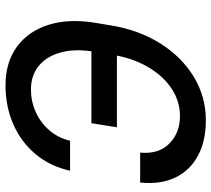

<svg xmlns="http://www.w3.org/2000/svg" viewBox="-56 -722 787 716"><g transform="rotate(90 338.0 -363.5)"><path d="M454.2 -405.5 438.9 -310.4H170.8Q161.2 -243.6 176 -192.8Q190.7 -142 226 -113.5Q261.4 -84.9 313.2 -84.9Q356.9 -84.9 396.5 -102.5Q436.1 -120 464.8 -152.9Q493.6 -185.7 504.3 -230.8H616.1Q599.8 -156.2 554.5 -102.3Q509.2 -48.3 443.2 -19.2Q377.1 9.9 297.6 9.9Q212 9.9 153.9 -32.5Q95.9 -74.9 72.1 -150.4Q48.3 -225.9 64.6 -324.9L74.6 -384.9Q92 -489.3 142.4 -568.7Q192.8 -648.1 266.7 -692.6Q340.6 -737.2 428.3 -737.2Q505.3 -737.2 560.2 -707.7Q615.1 -678.3 641.5 -623.4Q668 -568.5 660.2 -492.2H548.7Q555 -561.4 514.9 -601Q474.8 -640.6 411.9 -640.6Q358.7 -640.6 312.5 -611Q266.3 -581.3 233.5 -528.2Q200.6 -475.1 186.8 -405.5Z"/></g></svg>

Font: Inter UI Medium
Style: Italic
Weight: 500
Italic angle: 9.39999°
Designer: Rasmus Andersson
Foundry: rsms
Version: 3.2;8d6f07862